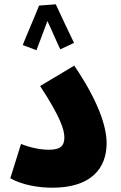

<svg xmlns="http://www.w3.org/2000/svg" viewBox="-20 -870 564 895"><path d="M162 -844C147 -804 98 -692 86 -660L150 -636C157 -655 182 -720 201 -772C222 -728 248 -666 261 -640L325 -670C303 -715 259 -809 240 -850ZM28 -39C86 -6 165 5 224 5C400 5 477 -81 477 -203C477 -285 433 -407 326 -564L167 -469C262 -324 280 -265 280 -229C280 -187 258 -172 207 -172C167 -172 117 -183 78 -199Z"/></svg>

Font: Noto Sans Arabic SemCond Blk
Style: Regular
Weight: 900
Width: 4
Designer: Monotype Design Team, Nadine Chahine, Nizar Qandah and Khaled Hosny
Foundry: Monotype Imaging Inc.
Version: Version 2.012